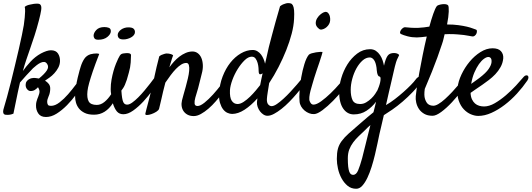

<svg xmlns="http://www.w3.org/2000/svg" viewBox="-40 -718 3400 1228"><path d="M501 -194.3Q478.5 -157.2 449.7 -117.7Q420.9 -78.1 388.7 -45.4Q356.4 -12.7 322.3 8.8Q288.1 30.3 253.9 30.3Q219.7 30.3 204.6 7.3Q189.5 -15.6 190.4 -43.9Q190.4 -56.6 192.9 -66.4Q195.3 -76.2 198.2 -84Q201.2 -91.8 204.6 -100.1Q208 -108.4 210.9 -119.1Q214.8 -131.8 211.4 -142.1Q208 -152.3 203.1 -160.2Q194.3 -150.4 183.1 -143.1Q171.9 -135.7 155.3 -135.7Q143.6 -135.7 133.8 -147Q124 -158.2 124 -174.8Q124 -188.5 130.4 -197.3Q136.7 -206.1 145 -210.9Q153.3 -215.8 162.1 -217.8Q170.9 -219.7 176.8 -219.7Q179.7 -219.7 189 -218.8Q198.2 -217.8 209 -215.8Q244.1 -244.1 259.3 -267.1Q274.4 -290 261.7 -308.6Q253.9 -321.3 242.2 -321.8Q230.5 -322.3 217.8 -315.9Q205.1 -309.6 192.9 -299.8Q180.7 -290 170.9 -281.2Q151.4 -261.7 127.4 -234.9Q103.5 -208 87.9 -190.4Q81.1 -161.1 74.2 -128.9Q68.4 -100.6 61 -64.9Q53.7 -29.3 45.9 8.8Q40 11.7 33.7 13.2Q27.3 14.6 22.5 15.6Q16.6 16.6 10.7 16.6Q2.9 16.6 -3.9 16.1Q-10.7 15.6 -15.1 11.2Q-19.5 6.8 -20 -2.9Q-20.5 -12.7 -14.6 -30.3Q-6.8 -55.7 4.9 -98.1Q16.6 -140.6 29.3 -191.4Q42 -242.2 55.2 -297.4Q68.4 -352.5 80.1 -402.8Q91.8 -453.1 100.1 -493.7Q108.4 -534.2 112.3 -557.6Q115.2 -583 118.2 -606.4Q120.1 -626 120.6 -645Q121.1 -664.1 118.2 -673.8Q123 -678.7 131.8 -682.6Q140.6 -686.5 151.4 -688.5Q162.1 -691.4 176.8 -693.4Q193.4 -695.3 204.6 -694.3Q215.8 -693.4 220.7 -684.6Q226.6 -674.8 223.1 -651.9Q219.7 -628.9 209 -587.9Q195.3 -535.2 181.2 -491.7Q167 -448.2 153.8 -410.2Q140.6 -372.1 128.4 -336.4Q116.2 -300.8 106.4 -263.7Q126 -292 155.3 -323.7Q184.6 -355.5 221.7 -376Q260.7 -396.5 286.1 -396.5Q317.4 -396.5 331.1 -375.5Q344.7 -354.5 343.8 -326.2Q342.8 -303.7 332.5 -284.7Q322.3 -265.6 307.6 -249.5Q293 -233.4 276.4 -221.7Q259.8 -210 248 -202.1Q261.7 -194.3 272 -181.2Q282.2 -168 281.2 -148.4Q280.3 -122.1 271 -102.1Q261.7 -82 261.7 -65.4Q262.7 -52.7 267.1 -46.9Q271.5 -41 286.1 -41Q312.5 -41 341.3 -63.5Q370.1 -85.9 395.5 -115.2Q420.9 -144.5 442.4 -173.3Q463.9 -202.1 475.6 -215.8Q492.2 -233.4 503.4 -225.1Q514.6 -216.8 501 -194.3Z M561.5 15.6Q524.4 15.6 501 3.9Q477.5 -7.8 464.4 -24.9Q451.2 -42 445.8 -62Q440.4 -82 440.4 -98.6Q440.4 -127.9 445.3 -160.6Q450.2 -193.4 457 -221.2Q463.9 -249 469.2 -268.6Q474.6 -288.1 476.6 -293Q485.4 -321.3 499.5 -342.3Q513.7 -363.3 539.1 -371.1Q548.8 -373 559.6 -375Q568.4 -376 577.6 -376Q586.9 -376 594.7 -373Q568.4 -305.7 553.2 -260.7Q538.1 -215.8 530.3 -187.5Q521.5 -155.3 519.5 -135.7Q514.6 -91.8 527.3 -69.3Q540 -46.9 579.1 -46.9Q604.5 -46.9 627.9 -65.9Q651.4 -85 670.9 -115.2Q668 -130.9 668 -147.5Q668 -178.7 673.3 -208.5Q678.7 -238.3 686 -264.2Q693.4 -290 701.7 -310.5Q710 -331.1 715.8 -342.8Q726.6 -366.2 735.4 -371.6Q744.1 -377 763.7 -377.9Q771.5 -378.9 776.9 -378.4Q782.2 -377.9 786.1 -377Q797.9 -374 797.9 -365.2Q797.9 -349.6 795.9 -318.4Q793.9 -287.1 784.2 -253.9Q777.3 -226.6 771 -207.5Q764.6 -188.5 758.8 -175.3Q752.9 -162.1 747.1 -153.8Q741.2 -145.5 736.3 -138.7Q738.3 -109.4 741.2 -91.8Q744.1 -74.2 748.5 -64.9Q752.9 -55.7 759.3 -52.2Q765.6 -48.8 773.4 -48.8Q787.1 -48.8 805.7 -62Q824.2 -75.2 844.2 -95.2Q864.3 -115.2 884.3 -139.2Q904.3 -163.1 920.9 -184.6Q937.5 -206.1 949.2 -222.2Q960.9 -238.3 963.9 -242.2Q970.7 -251 977.1 -252.9Q983.4 -254.9 987.3 -251.5Q991.2 -248 991.7 -240.7Q992.2 -233.4 987.3 -224.6Q967.8 -187.5 939 -146Q910.2 -104.5 877.4 -69.3Q844.7 -34.2 811.5 -10.7Q778.3 12.7 749 12.7Q722.7 12.7 707.5 -5.4Q692.4 -23.4 681.6 -57.6Q659.2 -22.5 628.9 -3.4Q598.6 15.6 561.5 15.6ZM750 -465.8Q729.5 -465.8 721.2 -473.6Q712.9 -481.4 712.9 -495.1Q712.9 -503.9 718.8 -512.7Q724.6 -521.5 733.9 -528.3Q743.2 -535.2 755.4 -539.1Q767.6 -543 780.3 -543Q804.7 -543 814 -534.7Q823.2 -526.4 823.2 -512.7Q823.2 -502 815.9 -493.2Q808.6 -484.4 797.9 -478.5Q787.1 -472.7 774.4 -469.2Q761.7 -465.8 750 -465.8ZM668.9 -518.6Q668.9 -500 647 -481.9Q625 -463.9 588.9 -463.9Q570.3 -463.9 564.5 -472.2Q558.6 -480.5 558.6 -489.3Q558.6 -507.8 576.2 -526.4Q593.8 -544.9 627.9 -544.9Q643.6 -544.9 656.2 -540Q668.9 -535.2 668.9 -518.6Z M1199.2 24.4Q1176.8 24.4 1160.6 16.1Q1144.5 7.8 1134.8 -5.9Q1125 -19.5 1122.1 -37.6Q1119.1 -55.7 1124 -76.2Q1127 -89.8 1133.8 -112.8Q1140.6 -135.7 1147.9 -162.6Q1155.3 -189.5 1161.6 -216.3Q1168 -243.2 1169.9 -265.1Q1171.9 -287.1 1168 -301.3Q1164.1 -315.4 1151.4 -315.4Q1135.7 -315.4 1119.1 -305.2Q1102.5 -294.9 1085.4 -277.3Q1068.4 -259.8 1051.3 -236.8Q1034.2 -213.9 1017.6 -189.5Q1008.8 -156.2 1002.9 -131.3Q997.1 -106.4 992.7 -86.4Q988.3 -66.4 984.4 -51.3Q980.5 -36.1 977.5 -22.5Q974.6 -12.7 960 -3.4Q945.3 5.9 928.7 11.7Q912.1 17.6 899.9 17.6Q887.7 17.6 889.6 8.8Q890.6 2.9 896 -17.6Q901.4 -38.1 908.7 -65.9Q916 -93.8 923.8 -125Q931.6 -156.2 938.5 -184.6Q943.4 -207 949.2 -234.4Q954.1 -257.8 961.4 -289.1Q968.8 -320.3 978.5 -357.4Q985.4 -363.3 992.7 -366.7Q1000 -370.1 1007.8 -372.1Q1015.6 -375 1024.4 -376Q1032.2 -376 1040 -375Q1046.9 -374 1054.2 -371.6Q1061.5 -369.1 1067.4 -364.3Q1064.5 -357.4 1060.5 -345.2Q1056.6 -333 1052.7 -319.3Q1048.8 -303.7 1043 -287.1Q1055.7 -304.7 1071.8 -322.8Q1087.9 -340.8 1106.9 -355.5Q1126 -370.1 1147.5 -379.4Q1168.9 -388.7 1191.4 -388.7Q1210 -388.7 1224.6 -377.9Q1239.3 -367.2 1247.6 -348.1Q1255.9 -329.1 1257.3 -302.7Q1258.8 -276.4 1250 -245.1L1239.3 -202.1Q1234.4 -181.6 1227.1 -153.8Q1219.7 -126 1209 -92.8Q1203.1 -71.3 1204.6 -55.7Q1206.1 -40 1223.6 -40Q1241.2 -40 1268.1 -61.5Q1294.9 -83 1322.3 -113.3Q1349.6 -143.6 1374 -175.3Q1398.4 -207 1411.1 -226.6Q1419.9 -239.3 1427.7 -243.2Q1435.5 -247.1 1439.9 -244.1Q1444.3 -241.2 1444.3 -231Q1444.3 -220.7 1436.5 -205.1Q1429.7 -191.4 1415.5 -168.9Q1401.4 -146.5 1381.8 -121.1Q1362.3 -95.7 1339.8 -69.8Q1317.4 -43.9 1293 -22.9Q1268.6 -2 1244.6 11.2Q1220.7 24.4 1199.2 24.4Z M1681.6 -186.5Q1676.8 -156.2 1672.4 -128.9Q1668 -101.6 1667 -85Q1666 -60.5 1675.8 -49.8Q1685.5 -39.1 1697.3 -39.1Q1710.9 -39.1 1731 -52.7Q1751 -66.4 1773.4 -86.9Q1795.9 -107.4 1818.4 -131.8Q1840.8 -156.2 1859.9 -178.2Q1878.9 -200.2 1892.1 -216.8Q1905.3 -233.4 1910.2 -238.3Q1916 -244.1 1922.4 -245.1Q1928.7 -246.1 1932.6 -243.2Q1936.5 -240.2 1936.5 -232.4Q1936.5 -224.6 1928.7 -212.9Q1917 -194.3 1898.4 -169.4Q1879.9 -144.5 1857.4 -118.2Q1835 -91.8 1810.1 -66.4Q1785.2 -41 1760.3 -21.5Q1735.4 -2 1712.4 10.3Q1689.5 22.5 1670.9 22.5Q1657.2 22.5 1645 14.6Q1632.8 6.8 1623 -5.9Q1613.3 -18.6 1607.9 -34.2Q1602.5 -49.8 1603.5 -65.4Q1604.5 -72.3 1606.4 -88.9Q1565.4 -43 1523.9 -16.1Q1482.4 10.7 1444.3 10.7Q1430.7 10.7 1415 3.9Q1399.4 -2.9 1387.2 -18.6Q1375 -34.2 1367.2 -59.6Q1359.4 -85 1361.3 -121.1Q1364.3 -177.7 1383.8 -228.5Q1403.3 -279.3 1433.1 -316.9Q1462.9 -354.5 1500.5 -376.5Q1538.1 -398.4 1576.2 -398.4Q1592.8 -398.4 1606.4 -390.1Q1620.1 -381.8 1629.9 -368.7Q1639.6 -355.5 1646 -339.8Q1652.3 -324.2 1655.3 -310.5Q1662.1 -338.9 1668 -366.2Q1673.8 -393.6 1679.7 -418Q1689.5 -454.1 1700.2 -496.1Q1710 -532.2 1722.7 -579.1Q1735.4 -626 1751 -677.7Q1760.7 -685.5 1769.5 -689.5Q1778.3 -693.4 1786.1 -695.3Q1794.9 -698.2 1802.7 -698.2Q1812.5 -698.2 1820.3 -695.8Q1828.1 -693.4 1833.5 -683.1Q1838.9 -672.9 1840.8 -652.3Q1842.8 -631.8 1840.8 -596.7Q1838.9 -553.7 1825.7 -502.9Q1812.5 -452.1 1791 -397.9Q1769.5 -343.8 1741.7 -289.6Q1713.9 -235.4 1681.6 -186.5ZM1624 -173.8Q1627.9 -192.4 1631.3 -210.9Q1634.8 -229.5 1639.6 -249Q1637.7 -248 1636.2 -247.1Q1634.8 -246.1 1632.8 -245.1Q1622.1 -240.2 1618.2 -245.6Q1614.3 -251 1614.3 -262.7Q1614.3 -268.6 1613.3 -283.7Q1612.3 -298.8 1607.9 -314.9Q1603.5 -331.1 1594.7 -343.3Q1585.9 -355.5 1570.3 -355.5Q1547.9 -355.5 1524.4 -332.5Q1501 -309.6 1480.5 -276.9Q1460 -244.1 1446.3 -207Q1432.6 -169.9 1430.7 -140.6Q1428.7 -93.8 1442.4 -73.2Q1456.1 -52.7 1479.5 -52.7Q1497.1 -52.7 1518.1 -66.4Q1539.1 -80.1 1559.1 -99.6Q1579.1 -119.1 1596.2 -139.6Q1613.3 -160.2 1624 -173.8Z M2069.3 -575.2Q2066.4 -564.5 2058.1 -554.2Q2049.8 -543.9 2039.6 -537.6Q2029.3 -531.2 2018.6 -529.3Q2007.8 -527.3 2001 -533.2Q1980.5 -548.8 1979.5 -566.9Q1978.5 -585 1988.3 -601.1Q1998 -617.2 2012.7 -628.4Q2027.3 -639.6 2038.1 -641.6Q2048.8 -643.6 2056.2 -637.2Q2063.5 -630.9 2067.4 -620.6Q2071.3 -610.4 2071.8 -597.7Q2072.3 -585 2069.3 -575.2ZM1934.6 -367.2Q1939.5 -373 1953.1 -377Q1966.8 -380.9 1981.4 -383.3Q1996.1 -385.7 2008.3 -386.2Q2020.5 -386.7 2022.5 -385.7Q2023.4 -384.8 2017.6 -365.2Q2011.7 -345.7 2002.9 -319.3Q1994.1 -293 1984.4 -265.1Q1974.6 -237.3 1969.7 -219.7Q1964.8 -202.1 1958 -180.2Q1951.2 -158.2 1945.8 -137.2Q1940.4 -116.2 1938.5 -97.7Q1936.5 -79.1 1941.4 -69.3Q1946.3 -57.6 1952.1 -53.2Q1958 -48.8 1964.8 -48.8Q1984.4 -48.8 2014.2 -70.3Q2043.9 -91.8 2074.7 -121.6Q2105.5 -151.4 2131.8 -182.1Q2158.2 -212.9 2170.9 -231.4Q2178.7 -241.2 2187 -244.1Q2195.3 -247.1 2200.7 -243.2Q2206.1 -239.3 2206.5 -230.5Q2207 -221.7 2200.2 -210Q2184.6 -182.6 2154.3 -145Q2124 -107.4 2089.8 -72.8Q2055.7 -38.1 2022.9 -13.7Q1990.2 10.7 1969.7 11.7Q1953.1 12.7 1937 6.3Q1920.9 0 1907.7 -11.2Q1894.5 -22.5 1885.7 -37.6Q1877 -52.7 1876 -69.3Q1873 -93.8 1876 -136.2Q1878.9 -178.7 1886.7 -223.1Q1894.5 -267.6 1906.7 -307.6Q1918.9 -347.7 1934.6 -367.2Z M2386.7 139.6Q2381.8 163.1 2374.5 198.2Q2367.2 233.4 2357.9 272.5Q2348.6 311.5 2336.4 350.1Q2324.2 388.7 2309.6 419.4Q2294.9 450.2 2277.3 469.7Q2259.8 489.3 2238.3 489.3Q2206.1 489.3 2183.1 470.2Q2160.2 451.2 2144.5 422.4Q2128.9 393.6 2121.6 360.4Q2114.3 327.1 2114.3 298.8Q2114.3 259.8 2121.1 233.9Q2127.9 208 2145 184.6Q2162.1 161.1 2191.4 134.8Q2220.7 108.4 2266.6 69.3Q2289.1 49.8 2309.6 32.2Q2330.1 14.6 2348.6 0Q2353.5 -19.5 2357.9 -36.6Q2362.3 -53.7 2365.2 -67.4Q2339.8 -33.2 2304.2 -9.8Q2268.6 13.7 2222.7 13.7Q2180.7 13.7 2154.8 -23.9Q2128.9 -61.5 2128.9 -134.8Q2128.9 -170.9 2142.6 -217.8Q2156.2 -264.6 2181.6 -305.7Q2207 -346.7 2244.1 -375Q2281.2 -403.3 2327.1 -403.3Q2348.6 -403.3 2364.3 -392.6Q2379.9 -381.8 2390.6 -365.7Q2401.4 -349.6 2407.2 -331.5Q2413.1 -313.5 2416 -297.9Q2418 -303.7 2418.9 -310.1Q2419.9 -316.4 2421.9 -321.3Q2431.6 -354.5 2443.8 -366.7Q2456.1 -378.9 2480.5 -378.9Q2494.1 -378.9 2503.4 -374Q2512.7 -369.1 2512.7 -365.2Q2507.8 -354.5 2504.9 -348.6Q2502 -342.8 2499 -336.4Q2496.1 -330.1 2493.2 -320.3Q2490.2 -310.5 2485.4 -292Q2483.4 -285.2 2478 -260.3Q2472.7 -235.4 2464.4 -201.2Q2456.1 -167 2446.8 -126Q2437.5 -85 2428.7 -45.9Q2456.1 -61.5 2485.4 -84Q2514.6 -106.4 2541 -129.9Q2567.4 -153.3 2587.9 -174.3Q2608.4 -195.3 2618.2 -209Q2626 -220.7 2635.7 -225.6Q2645.5 -230.5 2652.8 -229Q2660.2 -227.5 2661.6 -220.2Q2663.1 -212.9 2655.3 -200.2Q2632.8 -164.1 2600.6 -130.4Q2568.4 -96.7 2534.7 -67.9Q2501 -39.1 2469.2 -17.1Q2437.5 4.9 2415 18.6Q2405.3 62.5 2398.4 89.8Q2391.6 117.2 2386.7 139.6ZM2263.7 -52.7Q2284.2 -52.7 2302.2 -63.5Q2320.3 -74.2 2335 -88.4Q2349.6 -102.5 2359.4 -117.2Q2369.1 -131.8 2374 -140.6Q2377.9 -149.4 2383.3 -164.1Q2388.7 -178.7 2391.6 -192.4Q2394.5 -206.1 2394 -216.8Q2393.6 -227.5 2386.7 -228.5Q2380.9 -229.5 2377.4 -236.3Q2374 -243.2 2372.1 -252Q2370.1 -260.7 2369.6 -269.5Q2369.1 -278.3 2368.2 -285.2Q2363.3 -319.3 2351.6 -335Q2339.8 -350.6 2325.2 -350.6Q2300.8 -350.6 2278.8 -331.1Q2256.8 -311.5 2239.7 -280.8Q2222.7 -250 2212.9 -213.4Q2203.1 -176.8 2203.1 -143.6Q2203.1 -102.5 2214.8 -77.6Q2226.6 -52.7 2263.7 -52.7ZM2218.8 400.4Q2238.3 400.4 2250.5 371.6Q2262.7 342.8 2276.4 293Q2279.3 281.2 2284.7 259.3Q2290 237.3 2297.4 209Q2304.7 180.7 2312.5 147.9Q2320.3 115.2 2329.1 82Q2321.3 88.9 2313 96.2Q2304.7 103.5 2295.9 113.3Q2274.4 133.8 2254.4 152.8Q2234.4 171.9 2218.8 192.9Q2203.1 213.9 2193.8 238.3Q2184.6 262.7 2184.6 294.9Q2184.6 327.1 2187 347.7Q2189.5 368.2 2193.8 379.9Q2198.2 391.6 2204.6 396Q2210.9 400.4 2218.8 400.4Z M2949.2 -247.1Q2953.1 -252.9 2959.5 -254.4Q2965.8 -255.9 2969.7 -252.9Q2973.6 -250 2974.1 -243.2Q2974.6 -236.3 2968.8 -224.6Q2949.2 -187.5 2917.5 -144.5Q2885.7 -101.6 2850.6 -64Q2815.4 -26.4 2782.2 -2Q2749 22.5 2726.6 22.5Q2694.3 22.5 2672.9 9.8Q2651.4 -2.9 2639.2 -21.5Q2627 -40 2622.1 -62Q2617.2 -84 2619.1 -102.5Q2620.1 -118.2 2626 -158.7Q2631.8 -199.2 2641.6 -252.4Q2651.4 -305.7 2663.6 -366.7Q2675.8 -427.7 2689.5 -484.4Q2672.9 -482.4 2656.2 -480.5Q2639.6 -478.5 2626 -478.5Q2594.7 -478.5 2566.9 -485.8Q2539.1 -493.2 2525.4 -500Q2517.6 -503.9 2518.6 -511.2Q2519.5 -518.6 2524.4 -525.9Q2529.3 -533.2 2536.6 -538.6Q2543.9 -543.9 2549.8 -543.9Q2568.4 -542 2589.8 -540.5Q2611.3 -539.1 2636.7 -540Q2655.3 -541 2672.4 -543Q2689.5 -544.9 2706.1 -547.9Q2718.8 -594.7 2731 -629.4Q2743.2 -664.1 2752.9 -677.7Q2755.9 -682.6 2766.1 -686Q2776.4 -689.5 2788.1 -690.9Q2799.8 -692.4 2810.5 -690.9Q2821.3 -689.5 2826.2 -683.6Q2831.1 -675.8 2830.1 -643.6Q2829.1 -611.3 2819.3 -561.5Q2860.4 -561.5 2892.1 -557.1Q2923.8 -552.7 2946.3 -547.4Q2968.8 -542 2982.4 -536.6Q2996.1 -531.2 3002.9 -529.3Q3009.8 -527.3 3010.3 -519.5Q3010.7 -511.7 3007.3 -503.4Q3003.9 -495.1 2996.1 -489.3Q2988.3 -483.4 2978.5 -485.4Q2968.8 -486.3 2956.5 -489.3Q2944.3 -492.2 2927.2 -494.1Q2910.2 -496.1 2886.7 -498Q2863.3 -500 2832 -500Q2826.2 -500 2818.8 -499.5Q2811.5 -499 2803.7 -499Q2799.8 -483.4 2796.4 -468.3Q2793 -453.1 2787.1 -436.5Q2774.4 -397.5 2757.8 -351.6Q2743.2 -311.5 2722.7 -259.8Q2702.1 -208 2676.8 -149.4Q2670.9 -107.4 2678.2 -85.4Q2685.5 -63.5 2696.3 -53.7Q2709 -43 2727.5 -42Q2742.2 -40 2763.2 -52.2Q2784.2 -64.5 2806.6 -85Q2829.1 -105.5 2852.1 -129.9Q2875 -154.3 2894.5 -177.7Q2914.1 -201.2 2928.7 -220.2Q2943.4 -239.3 2949.2 -247.1Z M3333 -203.1Q3303.7 -160.2 3266.6 -119.6Q3229.5 -79.1 3188 -47.4Q3146.5 -15.6 3103 3.9Q3059.6 23.4 3018.6 23.4Q2997.1 23.4 2972.2 13.2Q2947.3 2.9 2926.8 -18.6Q2906.2 -40 2894 -74.2Q2881.8 -108.4 2886.7 -157.2Q2890.6 -197.3 2911.6 -241.7Q2932.6 -286.1 2963.4 -323.2Q2994.1 -360.4 3032.7 -384.8Q3071.3 -409.2 3110.4 -409.2Q3147.5 -409.2 3164.1 -390.6Q3180.7 -372.1 3178.7 -344.7Q3175.8 -314.5 3161.6 -289.1Q3147.5 -263.7 3127.9 -243.2Q3108.4 -222.7 3086.4 -206.1Q3064.5 -189.5 3044.9 -175.8Q3023.4 -161.1 3003.9 -147.9Q2984.4 -134.8 2969.7 -124Q2970.7 -99.6 2978.5 -83Q2986.3 -66.4 2998 -56.2Q3009.8 -45.9 3024.9 -41.5Q3040 -37.1 3055.7 -37.1Q3088.9 -37.1 3125 -58.1Q3161.1 -79.1 3195.8 -108.9Q3230.5 -138.7 3260.3 -170.9Q3290 -203.1 3309.6 -226.6Q3316.4 -234.4 3323.7 -235.8Q3331.1 -237.3 3335.4 -233.9Q3339.8 -230.5 3339.8 -222.2Q3339.8 -213.9 3333 -203.1ZM3083 -353.5Q3071.3 -353.5 3055.2 -341.8Q3039.1 -330.1 3023.4 -308.1Q3007.8 -286.1 2994.1 -254.4Q2980.5 -222.7 2973.6 -181.6Q2985.4 -190.4 2999 -199.7Q3012.7 -209 3026.4 -219.7Q3068.4 -252 3085 -276.4Q3101.6 -300.8 3103.5 -318.4Q3105.5 -336.9 3099.6 -345.2Q3093.8 -353.5 3083 -353.5Z"/></svg>

Font: Satisfy
Style: Regular
Weight: 400
Designer: Font Diner, Inc
Foundry: Font Diner, Inc
Version: Version 1.001